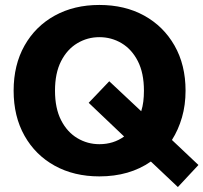

<svg xmlns="http://www.w3.org/2000/svg" viewBox="-20 -700 821 775"><path d="M698 55 589 -48Q503 12 381 12Q279 12 201 -31Q123 -74 79 -152Q35 -230 35 -334Q35 -438 79 -516Q123 -594 201 -637Q279 -680 381 -680Q484 -680 562 -637Q640 -594 684.5 -516Q729 -438 729 -334Q729 -276 714.5 -226Q700 -176 674 -135L781 -34ZM381 -118Q438 -118 481 -149L338 -285L421 -372L550 -251Q556 -270 558.5 -290.5Q561 -311 561 -334Q561 -405 536.5 -453Q512 -501 471 -525.5Q430 -550 381 -550Q333 -550 292 -525.5Q251 -501 226.5 -453Q202 -405 202 -334Q202 -263 226.5 -215Q251 -167 292 -142.5Q333 -118 381 -118Z"/></svg>

Font: Atkinson Hyperlegible
Style: Bold
Weight: 700
Designer: Elliott Scott, Megan Eiswerth, Linus Boman, Theodore Petrosky
Foundry: Braille Institute
Version: Version 1.006; ttfautohint (v1.8.3)